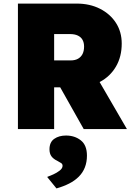

<svg xmlns="http://www.w3.org/2000/svg" viewBox="-20 -720 747 1071"><path d="M80 0V-700H408Q481 -700 538 -671Q595 -642 627 -592Q659 -542 659 -477Q659 -404 627 -349Q595 -294 538 -263.5Q481 -233 408 -233H282V0ZM447 0 269 -316 490 -341 688 0ZM282 -383H374Q399 -383 415.5 -392.5Q432 -402 440.5 -419Q449 -436 449 -460Q449 -482 440.5 -497.5Q432 -513 414.5 -521.5Q397 -530 370 -530H282ZM295 331 243 267Q257 262 277 253Q297 244 313 231.5Q329 219 329 205Q329 195 321.5 190Q314 185 301 178Q278 167 267 152Q256 137 256 113Q256 73 282.5 54.5Q309 36 348 36Q397 36 431 63Q465 90 465 148Q465 184 453.5 213.5Q442 243 419.5 265.5Q397 288 365.5 304Q334 320 295 331Z"/></svg>

Font: Lexend Deca Black
Style: Regular
Weight: 900
Designer: Bonnie Shaver-Troup, Thomas Jockin
Foundry: Lexend
Version: Version 1.007